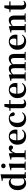

<svg xmlns="http://www.w3.org/2000/svg" viewBox="2681 -3540 875 6277"><g transform="rotate(-90 3118.5 -401.5)"><path d="M268 16Q204 16 152 -18Q100 -52 70 -114.5Q40 -177 40 -263Q40 -352 73 -417Q106 -482 161.5 -517Q217 -552 282 -552Q333 -552 373.5 -528Q414 -504 448 -454H457L440 -437Q413 -466 386.5 -478.5Q360 -491 332 -491Q291 -491 257.5 -470Q224 -449 203.5 -400Q183 -351 183 -268Q183 -189 202 -140Q221 -91 253.5 -69Q286 -47 326 -47Q357 -47 384 -59.5Q411 -72 438 -101L457 -81H446Q413 -34 368 -9Q323 16 268 16ZM432 11 423 -81V-83V-457L427 -468V-747L342 -753V-780L546 -819L560 -810L557 -653V-35L631 -30V0Z M697 0V-30L804 -40H866L974 -30V0ZM768 0Q769 -25 769.5 -67Q770 -109 770.5 -154.5Q771 -200 771 -235V-308Q771 -358 770.5 -394Q770 -430 768 -466L689 -473V-497L896 -550L909 -542L905 -388V-235Q905 -200 905.5 -154.5Q906 -109 907 -67Q908 -25 909 0ZM833 -655Q802 -655 779.5 -675.5Q757 -696 757 -729Q757 -760 779.5 -780.5Q802 -801 833 -801Q864 -801 886.5 -780.5Q909 -760 909 -729Q909 -696 886.5 -675.5Q864 -655 833 -655Z M1042 0V-30L1150 -41H1237L1347 -30V0ZM1113 0Q1115 -25 1115.5 -67Q1116 -109 1116.5 -154.5Q1117 -200 1117 -235V-310Q1117 -361 1116 -394Q1115 -427 1113 -464L1035 -471V-495L1231 -550L1244 -542L1252 -399V-398V-235Q1252 -200 1252.5 -154.5Q1253 -109 1253.5 -67Q1254 -25 1255 0ZM1251 -320 1218 -381H1245Q1260 -436 1286.5 -474Q1313 -512 1346.5 -532Q1380 -552 1413 -552Q1446 -552 1471.5 -537Q1497 -522 1504 -485Q1503 -453 1487 -432.5Q1471 -412 1437 -412Q1412 -412 1394 -426Q1376 -440 1357 -464L1334 -491L1370 -485Q1328 -463 1299.5 -424.5Q1271 -386 1251 -320Z M1803 16Q1723 16 1660.5 -16.5Q1598 -49 1562.5 -113Q1527 -177 1527 -269Q1527 -359 1565 -422.5Q1603 -486 1664.5 -519Q1726 -552 1796 -552Q1870 -552 1920.5 -522.5Q1971 -493 1996.5 -443Q2022 -393 2022 -331Q2022 -296 2016 -270H1585V-305H1840Q1872 -305 1883.5 -322.5Q1895 -340 1895 -380Q1895 -446 1867 -482Q1839 -518 1791 -518Q1758 -518 1730 -493Q1702 -468 1685.5 -416Q1669 -364 1669 -283Q1669 -201 1692 -148.5Q1715 -96 1755.5 -72Q1796 -48 1848 -48Q1901 -48 1937.5 -68Q1974 -88 2001 -123L2019 -110Q1988 -50 1933 -17Q1878 16 1803 16Z M2367 16Q2292 16 2231 -16Q2170 -48 2134.5 -109.5Q2099 -171 2099 -260Q2099 -355 2138.5 -420Q2178 -485 2244 -518.5Q2310 -552 2388 -552Q2439 -552 2481.5 -532.5Q2524 -513 2551.5 -479.5Q2579 -446 2587 -402Q2573 -356 2528 -356Q2501 -356 2481 -374Q2461 -392 2459 -437L2441 -530L2509 -486Q2480 -503 2455 -510.5Q2430 -518 2404 -518Q2357 -518 2320 -489.5Q2283 -461 2262 -407.5Q2241 -354 2241 -278Q2241 -168 2291 -108Q2341 -48 2424 -48Q2468 -48 2504.5 -67Q2541 -86 2569 -121L2587 -108Q2551 -45 2499 -14.5Q2447 16 2367 16Z M2788 -496V-536H2985V-496ZM2864 16Q2793 16 2756 -19.5Q2719 -55 2719 -132Q2719 -160 2719.5 -182.5Q2720 -205 2720 -235V-496H2633V-528L2743 -538L2724 -525L2770 -696H2857L2855 -519V-509V-124Q2855 -82 2872.5 -62.5Q2890 -43 2921 -43Q2941 -43 2957 -50.5Q2973 -58 2993 -73L3008 -56Q2987 -21 2951.5 -2.5Q2916 16 2864 16Z M3326 16Q3246 16 3183.5 -16.5Q3121 -49 3085.5 -113Q3050 -177 3050 -269Q3050 -359 3088 -422.5Q3126 -486 3187.5 -519Q3249 -552 3319 -552Q3393 -552 3443.5 -522.5Q3494 -493 3519.5 -443Q3545 -393 3545 -331Q3545 -296 3539 -270H3108V-305H3363Q3395 -305 3406.5 -322.5Q3418 -340 3418 -380Q3418 -446 3390 -482Q3362 -518 3314 -518Q3281 -518 3253 -493Q3225 -468 3208.5 -416Q3192 -364 3192 -283Q3192 -201 3215 -148.5Q3238 -96 3278.5 -72Q3319 -48 3371 -48Q3424 -48 3460.5 -68Q3497 -88 3524 -123L3542 -110Q3511 -50 3456 -17Q3401 16 3326 16Z M3618 0V-30L3724 -40H3787L3893 -30V0ZM3688 0Q3690 -25 3690.5 -67Q3691 -109 3691.5 -154.5Q3692 -200 3692 -235V-311Q3692 -361 3691.5 -394Q3691 -427 3688 -464L3610 -471V-495L3806 -550L3819 -542L3827 -431V-428V-235Q3827 -200 3827.5 -154.5Q3828 -109 3828.5 -67Q3829 -25 3830 0ZM3956 0V-30L4059 -40H4123L4227 -30V0ZM4025 0Q4027 -25 4027.5 -66.5Q4028 -108 4028.5 -153.5Q4029 -199 4029 -235V-362Q4029 -429 4010 -456Q3991 -483 3953 -483Q3916 -483 3875.5 -455.5Q3835 -428 3795 -379L3790 -426H3806Q3850 -486 3899.5 -519Q3949 -552 4009 -552Q4082 -552 4121 -506Q4160 -460 4160 -361V-235Q4160 -199 4160.5 -153.5Q4161 -108 4162 -66.5Q4163 -25 4164 0ZM4292 0V-30L4390 -40H4456L4561 -30V0ZM4358 0Q4359 -25 4359.5 -66.5Q4360 -108 4360.5 -153.5Q4361 -199 4361 -235V-362Q4361 -432 4341.5 -457.5Q4322 -483 4284 -483Q4247 -483 4208.5 -458.5Q4170 -434 4127 -383L4120 -434H4140Q4185 -496 4233.5 -524Q4282 -552 4338 -552Q4417 -552 4455.5 -505Q4494 -458 4494 -357V-235Q4494 -199 4494.5 -153.5Q4495 -108 4495.5 -66.5Q4496 -25 4497 0Z M4906 16Q4826 16 4763.5 -16.5Q4701 -49 4665.5 -113Q4630 -177 4630 -269Q4630 -359 4668 -422.5Q4706 -486 4767.5 -519Q4829 -552 4899 -552Q4973 -552 5023.5 -522.5Q5074 -493 5099.5 -443Q5125 -393 5125 -331Q5125 -296 5119 -270H4688V-305H4943Q4975 -305 4986.5 -322.5Q4998 -340 4998 -380Q4998 -446 4970 -482Q4942 -518 4894 -518Q4861 -518 4833 -493Q4805 -468 4788.5 -416Q4772 -364 4772 -283Q4772 -201 4795 -148.5Q4818 -96 4858.5 -72Q4899 -48 4951 -48Q5004 -48 5040.5 -68Q5077 -88 5104 -123L5122 -110Q5091 -50 5036 -17Q4981 16 4906 16Z M5198 0V-30L5304 -40H5367L5473 -30V0ZM5268 0Q5270 -25 5270.5 -67Q5271 -109 5271.5 -154.5Q5272 -200 5272 -235V-310Q5272 -360 5271 -393.5Q5270 -427 5268 -464L5190 -471V-495L5386 -550L5399 -542L5407 -428V-426V-235Q5407 -200 5407.5 -154.5Q5408 -109 5408.5 -67Q5409 -25 5410 0ZM5543 0V-30L5647 -40H5710L5818 -30V0ZM5612 0Q5613 -25 5613.5 -66.5Q5614 -108 5614.5 -153.5Q5615 -199 5615 -235V-370Q5615 -433 5595.5 -458.5Q5576 -484 5538 -484Q5508 -484 5464 -460.5Q5420 -437 5374 -383L5370 -426H5385Q5441 -497 5491.5 -524.5Q5542 -552 5596 -552Q5666 -552 5707.5 -506Q5749 -460 5749 -361V-235Q5749 -199 5749.5 -153.5Q5750 -108 5751 -66.5Q5752 -25 5753 0Z M6013 -496V-536H6210V-496ZM6089 16Q6018 16 5981 -19.5Q5944 -55 5944 -132Q5944 -160 5944.5 -182.5Q5945 -205 5945 -235V-496H5858V-528L5968 -538L5949 -525L5995 -696H6082L6080 -519V-509V-124Q6080 -82 6097.5 -62.5Q6115 -43 6146 -43Q6166 -43 6182 -50.5Q6198 -58 6218 -73L6233 -56Q6212 -21 6176.5 -2.5Q6141 16 6089 16Z"/></g></svg>

Font: Noto Serif JP ExtraLight
Style: Bold
Weight: 700
Version: Version 2.003-H1;hotconv 1.1.1;makeotfexe 2.6.0